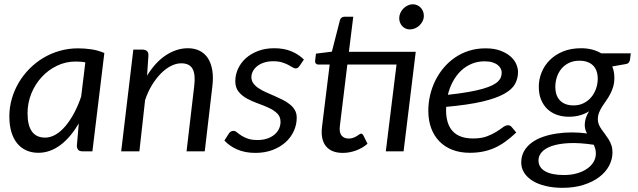

<svg xmlns="http://www.w3.org/2000/svg" viewBox="-20 -711 2995 902"><path d="M414.1 0H369.1Q352.1 0 346.2 -8.5Q340.3 -17.1 341.3 -29.3L350.1 -130.9Q331.5 -99.6 310.3 -74.2Q289.1 -48.8 265.4 -30.8Q241.7 -12.7 215.1 -2.9Q188.5 6.8 160.2 6.8Q128.9 6.8 103.8 -4.4Q78.6 -15.6 60.8 -37.4Q43 -59.1 33.4 -91.1Q23.9 -123 23.9 -164.6Q23.9 -206.5 35.4 -246.6Q46.9 -286.6 67.6 -322Q88.4 -357.4 117.7 -387.2Q147 -417 182.6 -438.5Q218.3 -460 259.8 -471.9Q301.3 -483.9 346.2 -483.9Q378.4 -483.9 409.7 -479.2Q440.9 -474.6 470.2 -461.9ZM191.9 -64.5Q217.3 -64.5 241.7 -78.9Q266.1 -93.3 287.8 -119.1Q309.6 -145 328.4 -180.2Q347.2 -215.3 361.3 -257.3L380.9 -418Q369.6 -420.4 357.9 -421.1Q346.2 -421.9 335 -421.9Q288.6 -421.9 247.6 -402.1Q206.5 -382.3 175.8 -348.9Q145 -315.4 127.2 -271.5Q109.4 -227.5 109.4 -179.2Q109.4 -64.5 191.9 -64.5Z M549.3 0 606.4 -478H648.9Q663.1 -478 670.7 -470.9Q678.2 -463.9 677.2 -449.2L670.9 -355.5Q710 -419.4 760 -451.9Q810.1 -484.4 862.8 -484.4Q894 -484.4 918 -472.4Q941.9 -460.4 956.8 -437.5Q971.7 -414.6 977.3 -380.9Q982.9 -347.2 977.5 -304.2L941.9 0H856.4L892.1 -304.2Q899.4 -360.4 885 -387Q870.6 -413.6 831.5 -413.6Q808.1 -413.6 783.7 -401.4Q759.3 -389.2 736.6 -366.5Q713.9 -343.8 694.3 -312Q674.8 -280.3 661.6 -240.7L634.8 0Z M1386.7 -400.4Q1382.8 -395 1378.9 -392.3Q1375 -389.6 1368.7 -389.6Q1361.8 -389.6 1353.8 -395Q1345.7 -400.4 1333.7 -406.5Q1321.8 -412.6 1304.9 -418Q1288.1 -423.3 1263.7 -423.3Q1240.7 -423.3 1221.9 -417.5Q1203.1 -411.6 1189.7 -401.4Q1176.3 -391.1 1168.7 -377.4Q1161.1 -363.8 1161.1 -348.6Q1161.1 -332 1170.2 -319.6Q1179.2 -307.1 1194.3 -296.9Q1209.5 -286.6 1228.5 -278.1Q1247.6 -269.5 1267.6 -261Q1287.6 -252.4 1306.6 -242.9Q1325.7 -233.4 1340.8 -221.4Q1356 -209.5 1365 -194.1Q1374 -178.7 1374 -158.2Q1374 -125.5 1360.4 -95.5Q1346.7 -65.4 1321.5 -42.7Q1296.4 -20 1260.3 -6.3Q1224.1 7.3 1179.7 7.3Q1131.3 7.3 1094.5 -8.8Q1057.6 -24.9 1034.2 -50.8L1054.7 -83Q1063 -96.2 1077.1 -96.2Q1085 -96.2 1093 -89.4Q1101.1 -82.5 1113.3 -74.5Q1125.5 -66.4 1143.8 -59.8Q1162.1 -53.2 1190.4 -53.2Q1215.3 -53.2 1235.4 -60.1Q1255.4 -66.9 1269.3 -78.6Q1283.2 -90.3 1290.5 -105.7Q1297.9 -121.1 1297.9 -138.7Q1297.9 -163.1 1282.2 -178.2Q1266.6 -193.4 1242.9 -204.3Q1219.2 -215.3 1191.7 -225.1Q1164.1 -234.9 1140.4 -247.8Q1116.7 -260.7 1101.1 -280Q1085.4 -299.3 1085.4 -329.6Q1085.4 -359.4 1098.1 -387.5Q1110.8 -415.5 1134.5 -437Q1158.2 -458.5 1192.1 -471.4Q1226.1 -484.4 1268.1 -484.4Q1314 -484.4 1348.4 -470.2Q1382.8 -456.1 1407.7 -431.2Z M1459.5 0ZM1933.1 -467.8 1925.8 -407.7 1876 0H1792.5L1842.8 -407.7H1611.8L1576.7 -119.6Q1572.8 -88.9 1584.5 -74.5Q1596.2 -60.1 1617.7 -60.1Q1629.9 -60.1 1639.4 -63.7Q1648.9 -67.4 1655.8 -71.5Q1662.6 -75.7 1667.5 -79.3Q1672.4 -83 1676.3 -83Q1680.2 -83 1682.4 -81.1Q1684.6 -79.1 1687 -75.2L1706.5 -35.6Q1683.1 -15.1 1652.3 -3.9Q1621.6 7.3 1590.3 7.3Q1537.1 7.3 1511.5 -23.9Q1485.8 -55.2 1492.7 -114.3L1528.8 -407.7H1475.1Q1468.3 -407.7 1463.9 -412.6Q1459.5 -417.5 1460.4 -426.3L1464.4 -459L1539.1 -468.3L1577.1 -616.7Q1579.1 -623.5 1584.5 -627.9Q1589.8 -632.3 1597.7 -632.3H1639.6L1619.1 -467.8ZM1971.2 -637.2Q1971.2 -624 1965.6 -612.3Q1960 -600.6 1950.9 -591.8Q1941.9 -583 1929.9 -577.9Q1918 -572.8 1905.3 -572.8Q1894.5 -572.8 1885.5 -576.9Q1876.5 -581.1 1869.9 -588.1Q1863.3 -595.2 1859.4 -604.7Q1855.5 -614.3 1855.5 -625Q1855.5 -638.2 1860.8 -650.1Q1866.2 -662.1 1875.2 -671.1Q1884.3 -680.2 1895.8 -685.5Q1907.2 -690.9 1919.9 -690.9Q1930.7 -690.9 1940.2 -686.5Q1949.7 -682.1 1956.5 -674.8Q1963.4 -667.5 1967.3 -657.7Q1971.2 -647.9 1971.2 -637.2Z M2413.6 -372.6Q2413.6 -341.8 2399.4 -316.2Q2385.3 -290.5 2347.9 -269.8Q2310.5 -249 2244.9 -233.6Q2179.2 -218.3 2076.2 -209Q2075.7 -205.1 2075.7 -200.9Q2075.7 -196.8 2075.7 -192.9Q2075.7 -127.9 2107.2 -94.2Q2138.7 -60.5 2202.6 -60.5Q2241.2 -60.5 2267.1 -70.3Q2293 -80.1 2311.3 -91.6Q2329.6 -103 2342.3 -112.8Q2355 -122.6 2367.2 -122.6Q2376.5 -122.6 2383.8 -114.3L2405.3 -88.4Q2378.9 -63.5 2353.8 -45.4Q2328.6 -27.3 2302.7 -15.9Q2276.9 -4.4 2248.3 1.2Q2219.7 6.8 2187 6.8Q2141.6 6.8 2105.5 -7.1Q2069.3 -21 2044.2 -46.9Q2019 -72.8 2005.6 -109.1Q1992.2 -145.5 1992.2 -190.9Q1992.2 -227.5 2000.5 -263.4Q2008.8 -299.3 2024.9 -332Q2041 -364.7 2064.2 -392.3Q2087.4 -419.9 2117.2 -440.4Q2147 -460.9 2183.1 -472.4Q2219.2 -483.9 2260.7 -483.9Q2300.8 -483.9 2329.6 -473.4Q2358.4 -462.9 2377.2 -446.8Q2396 -430.7 2404.8 -410.9Q2413.6 -391.1 2413.6 -372.6ZM2256.3 -422.9Q2222.7 -422.9 2194.3 -410.6Q2166 -398.4 2144.3 -377.2Q2122.6 -356 2107.2 -327.1Q2091.8 -298.3 2084 -265.6Q2138.7 -271.5 2179 -278.6Q2219.2 -285.6 2247.3 -293.7Q2275.4 -301.8 2293 -310.5Q2310.5 -319.3 2320.3 -329.1Q2330.1 -338.9 2333.5 -349.1Q2336.9 -359.4 2336.9 -370.6Q2336.9 -379.4 2332.5 -388.4Q2328.1 -397.5 2318.6 -405.3Q2309.1 -413.1 2293.7 -418Q2278.3 -422.9 2256.3 -422.9Z M2866.2 -345.2Q2866.2 -321.8 2860.6 -303.2Q2855 -284.7 2846.4 -268.6Q2837.9 -252.4 2827.9 -238.5Q2817.9 -224.6 2809.1 -210.7Q2800.3 -196.8 2794.4 -182.1Q2788.6 -167.5 2788.6 -150.4Q2788.6 -137.2 2793.5 -125.7Q2798.3 -114.3 2806.2 -103Q2814 -91.8 2822.8 -80.3Q2831.5 -68.8 2839.4 -56.2Q2847.2 -43.5 2852.3 -28.6Q2857.4 -13.7 2857.4 4.4Q2857.4 37.6 2841.3 67.9Q2825.2 98.1 2794.7 121.1Q2764.2 144 2720.7 157.7Q2677.2 171.4 2623 171.4Q2579.6 171.4 2543.7 162.8Q2507.8 154.3 2482.4 138.7Q2457 123 2442.9 101.1Q2428.7 79.1 2428.7 52.7Q2428.7 22.5 2441.9 -0.7Q2455.1 -23.9 2477.8 -40.8Q2500.5 -57.6 2530.8 -68.1Q2561 -78.6 2595.5 -83.7Q2629.9 -88.9 2666.3 -88.9Q2702.6 -88.9 2737.8 -84Q2732.9 -92.8 2730 -102.5Q2727.1 -112.3 2727.1 -123.5Q2727.1 -137.7 2731.4 -153.6Q2735.8 -169.4 2747.1 -188Q2727.5 -175.8 2704.3 -169.2Q2681.2 -162.6 2651.4 -162.6Q2622.1 -162.6 2596.4 -171.6Q2570.8 -180.7 2552 -198.2Q2533.2 -215.8 2522.2 -242.2Q2511.2 -268.6 2511.2 -303.7Q2511.2 -337.9 2524.2 -370.4Q2537.1 -402.8 2562.3 -428.2Q2587.4 -453.6 2624.5 -469Q2661.6 -484.4 2710 -484.4Q2764.2 -484.4 2804.7 -460.4H2943.4L2939.9 -432.1Q2939 -423.8 2934.3 -417.7Q2929.7 -411.6 2920.9 -410.2L2856.4 -398.9Q2866.2 -375 2866.2 -345.2ZM2674.3 -215.8Q2701.7 -215.8 2722.9 -226.8Q2744.1 -237.8 2758.5 -255.4Q2772.9 -272.9 2780.5 -295.4Q2788.1 -317.9 2788.1 -340.8Q2788.1 -382.3 2765.4 -404.1Q2742.7 -425.8 2701.7 -425.8Q2674.3 -425.8 2653.1 -415.5Q2631.8 -405.3 2617.7 -388.2Q2603.5 -371.1 2596.2 -348.9Q2588.9 -326.7 2588.9 -303.2Q2588.9 -260.7 2611.6 -238.3Q2634.3 -215.8 2674.3 -215.8ZM2779.3 10.7Q2779.3 -1.5 2776.6 -11.5Q2773.9 -21.5 2770 -30.8Q2702.1 -41 2653.1 -38.6Q2604 -36.1 2572 -24.9Q2540 -13.7 2524.9 3.9Q2509.8 21.5 2509.8 42Q2509.8 75.7 2541 93.5Q2572.3 111.3 2629.4 111.3Q2663.1 111.3 2690.9 103.3Q2718.8 95.2 2738.3 81.5Q2757.8 67.9 2768.6 49.6Q2779.3 31.2 2779.3 10.7Z"/></svg>

Font: Carlito
Style: Italic
Weight: 400
Italic angle: -7°
Designer: Lukasz Dziedzic
Foundry: tyPoland Lukasz Dziedzic
Version: Version 1.104